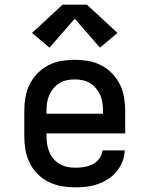

<svg xmlns="http://www.w3.org/2000/svg" viewBox="-20 -794 640 822"><path d="M302 8Q273 8 244 3Q215 -2 188.5 -15Q162 -28 141 -49Q120 -70 107 -96.5Q94 -123 89 -152Q84 -181 84 -210V-320Q84 -349 89 -378Q94 -407 107 -433Q120 -459 140.5 -480Q161 -501 187 -514.5Q213 -528 242 -533Q271 -538 300 -538Q329 -538 358 -533Q387 -528 413 -514.5Q439 -501 459.5 -480Q480 -459 493 -433Q506 -407 511 -378Q516 -349 516 -320V-223H179V-210Q179 -193 182 -175.5Q185 -158 191.5 -142.5Q198 -127 209.5 -113.5Q221 -100 236 -91.5Q251 -83 268 -79.5Q285 -76 302 -76Q321 -76 340 -79Q359 -82 376 -90.5Q393 -99 405 -115Q417 -131 419 -150H514Q513 -125 504 -102Q495 -79 479.5 -60Q464 -41 443 -27.5Q422 -14 399 -6Q376 2 351.5 5Q327 8 302 8ZM421 -307V-320Q421 -337 418.5 -354Q416 -371 409 -387Q402 -403 391 -416Q380 -429 365.5 -438Q351 -447 334 -450.5Q317 -454 300 -454Q283 -454 266 -450.5Q249 -447 234.5 -438Q220 -429 209 -416Q198 -403 191 -387Q184 -371 181.5 -354Q179 -337 179 -320V-307ZM192 -590 117 -653 248 -774H352L483 -653L408 -590L300 -714Z"/></svg>

Font: Iosevka Curly Slab MdEx
Style: Regular
Weight: 500
Width: 7
Monospace: yes
Designer: Belleve Invis
Foundry: Belleve Invis
Version: Version 11.1.0; ttfautohint (v1.8.3)